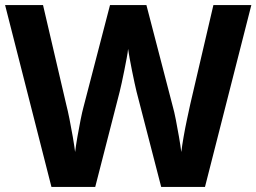

<svg xmlns="http://www.w3.org/2000/svg" viewBox="-20 -734 1007 754"><path d="M967 -714 785 0H613L516 -375Q513 -386 508.5 -408Q504 -430 498.5 -456Q493 -482 489 -505.5Q485 -529 483 -542Q482 -529 477.5 -505.5Q473 -482 468 -456.5Q463 -431 458 -408.5Q453 -386 450 -374L354 0H182L0 -714H149L240 -324Q246 -301 253 -266Q260 -231 266 -196Q272 -161 275 -137Q278 -162 284 -196.5Q290 -231 296.5 -263.5Q303 -296 308 -314L412 -714H555L659 -314Q664 -297 670.5 -264Q677 -231 683 -196Q689 -161 692 -137Q695 -162 701 -196.5Q707 -231 714.5 -266Q722 -301 727 -324L818 -714Z"/></svg>

Font: Noto Sans Sora Sompeng
Style: Bold
Weight: 700
Designer: Monotype Design Team. David Williams.
Foundry: Monotype Imaging Inc.
Version: Version 2.101